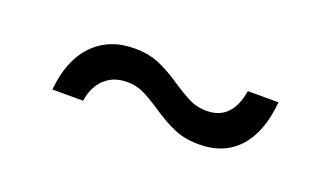

<svg xmlns="http://www.w3.org/2000/svg" viewBox="-31 -487 680 394"><g transform="rotate(20 309.0 -290.0)"><path d="M301 -259Q277 -275 261 -282.5Q245 -290 225 -290Q196 -290 177 -272.5Q158 -255 153 -223H86Q92 -289 126.5 -324.5Q161 -360 216 -360Q247 -360 270.5 -350Q294 -340 322 -321Q346 -305 362 -297.5Q378 -290 398 -290Q453 -290 464 -357H531Q525 -290 493 -255Q461 -220 407 -220Q376 -220 352.5 -230Q329 -240 301 -259Z"/></g></svg>

Font: Eudoxus Sans
Style: Regular
Weight: 400
Designer: Stijn de Vries
Foundry: tokotype
Version: Version 2.005